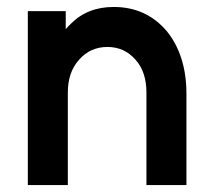

<svg xmlns="http://www.w3.org/2000/svg" viewBox="-20 -532 606 552"><path d="M516 0V-262Q516 -318 501.5 -363.5Q487 -409 459 -443Q400 -512 307 -512Q231 -512 183 -463Q180 -460 176 -456Q172 -452 169 -448V-500H60V0H175V-266Q175 -325 208 -361Q240 -397 289 -397Q337 -397 369 -361Q401 -326 401 -266V0Z"/></svg>

Font: Unageo
Style: SemiBold
Weight: 600
Designer: Richard Sepsi
Foundry: Richard Sepsi
Version: Version 2.000